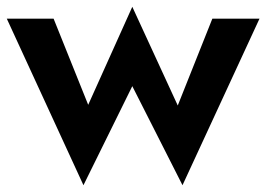

<svg xmlns="http://www.w3.org/2000/svg" viewBox="-24 -515 785 566"><path d="M134 -460 236 -206 366 -495 500 -204 602 -460H741L514 31L366 -261L222 31L-4 -460Z"/></svg>

Font: Venryn Sans SemiBold
Style: Regular
Weight: 600
Designer: Owen Earl, indestructible type* (font) & Cristiano Sobral (main changes)
Version: Version 3.60;October 28, 2020;FontCreator 13.0.0.2681 64-bit